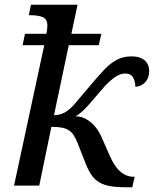

<svg xmlns="http://www.w3.org/2000/svg" viewBox="-20 -780 647 807"><path d="M505 7Q452 7 421 -3Q390 -13 371.5 -35.5Q353 -58 339 -95L306 -179Q298 -199 289.5 -212Q281 -225 269.5 -232.5Q258 -240 240 -243.5Q222 -247 196 -247L145 0H39L166 -590H75L85 -638H175Q177 -647 178 -656Q179 -665 179 -672Q179 -700 159.5 -708Q140 -716 111 -716H101L110 -760H306L280 -638H406L395 -590H269L207 -296Q223 -296 236.5 -300.5Q250 -305 261.5 -313Q273 -321 284.5 -333Q296 -345 308 -360L364 -426Q395 -463 420 -489Q445 -515 471.5 -529Q498 -543 532 -543Q557 -543 573.5 -535.5Q590 -528 598.5 -514.5Q607 -501 607 -481Q607 -453 591 -435Q575 -417 549 -415Q549 -437 539.5 -454Q530 -471 506 -471Q490 -471 473.5 -462Q457 -453 438.5 -436Q420 -419 399 -393Q376 -366 359 -346.5Q342 -327 327.5 -313.5Q313 -300 298 -291Q322 -291 343 -279Q364 -267 380.5 -247Q397 -227 408 -201L442 -124Q454 -97 468.5 -77.5Q483 -58 501.5 -47.5Q520 -37 542 -37H546L536 7Z"/></svg>

Font: ET Text
Style: Italic
Weight: 470
Italic angle: -12°
Designer: Monotype Design Team
Foundry: Monotype Imaging Inc.
Version: Version 2.009